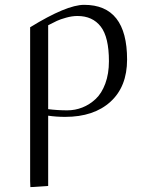

<svg xmlns="http://www.w3.org/2000/svg" viewBox="-20 -476 589 790"><path d="M104 269V-363.8Q253.9 -456.1 326.2 -456.1Q502.9 -456.1 502.9 -231Q502.9 -119.6 434.6 -57.4Q366.2 4.9 248 4.9Q211.9 4.9 178.2 0V289.1L105 293.9ZM178.2 -26.9Q216.8 -22 256.8 -22Q289.1 -22 318.8 -33.7Q348.6 -45.4 373.5 -68.6Q398.4 -91.8 413.3 -132.1Q428.2 -172.4 428.2 -224.1Q428.2 -323.2 394.5 -366.7Q360.8 -410.2 298.8 -410.2Q276.4 -410.2 252 -403.3Q227.5 -396.5 214.1 -390.1Q200.7 -383.8 178.2 -372.1Z"/></svg>

Font: Dehuti
Style: Book
Weight: 400
Version: Version 1.2